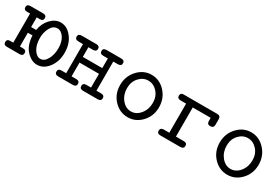

<svg xmlns="http://www.w3.org/2000/svg" viewBox="37 -1094 2551 1753"><g transform="rotate(30 1312.5 -217.0)"><path d="M37 -62H69V-369H38Q2 -369 2 -400Q2 -430 39 -430H172Q207 -430 207 -399Q207 -369 172 -369Q172 -369 139 -369V-267H192Q204 -341 251 -390Q298 -439 355 -439Q422 -439 472 -375Q522 -311 522 -216Q522 -123 473 -59Q424 5 355 5Q297 5 245 -49.5Q193 -104 188 -207H139V-62H171Q207 -62 207 -31Q207 0 170 0H38Q2 0 2 -31Q2 -62 37 -62ZM258 -223Q258 -149 287.5 -103Q317 -57 356 -57Q397 -57 424.5 -106Q452 -155 452 -223Q452 -291 423 -334Q394 -377 355 -377Q310 -377 284 -329Q258 -281 258 -223Z M579 -62Q579 -62 627 -62V-369H580Q542 -369 542 -400Q542 -430 579 -430H733Q768 -430 768 -400Q768 -369 732 -369Q732 -369 684 -369V-267H889V-369H842Q804 -369 804 -400Q804 -430 841 -430H995Q1031 -430 1031 -399Q1031 -369 994 -369H946V-62H993Q1031 -62 1031 -31Q1031 0 994 0H841Q804 0 804 -31Q804 -62 841 -62H889V-207H684V-62H731Q769 -62 769 -31Q769 0 732 0H579Q542 0 542 -31Q542 -62 579 -62Z M1107 -216Q1107 -309 1167.5 -374.5Q1228 -440 1312 -440Q1396 -440 1456.5 -374.5Q1517 -309 1517 -216Q1517 -123 1456.5 -58.5Q1396 6 1312 6Q1228 6 1167.5 -58Q1107 -122 1107 -216ZM1176 -223Q1176 -154 1216 -104.5Q1256 -55 1312 -55Q1368 -55 1408 -104.5Q1448 -154 1448 -223Q1448 -290 1407.5 -334.5Q1367 -379 1312 -379Q1257 -379 1216.5 -334.5Q1176 -290 1176 -223Z M1620 -30Q1620 -61 1654 -62H1714V-369H1657Q1620 -369 1620 -399Q1620 -430 1655 -430H2006Q2043 -430 2043 -395V-336Q2043 -301 2007 -301Q1994 -301 1986.5 -305Q1979 -309 1976.5 -317.5Q1974 -326 1973.5 -329.5Q1973 -333 1973 -342V-369H1784V-62H1867Q1902 -62 1902 -31Q1902 0 1866 0H1656Q1620 0 1620 -30Z M2157 -216Q2157 -309 2217.5 -374.5Q2278 -440 2362 -440Q2446 -440 2506.5 -374.5Q2567 -309 2567 -216Q2567 -123 2506.5 -58.5Q2446 6 2362 6Q2278 6 2217.5 -58Q2157 -122 2157 -216ZM2226 -223Q2226 -154 2266 -104.5Q2306 -55 2362 -55Q2418 -55 2458 -104.5Q2498 -154 2498 -223Q2498 -290 2457.5 -334.5Q2417 -379 2362 -379Q2307 -379 2266.5 -334.5Q2226 -290 2226 -223Z"/></g></svg>

Font: CMU Typewriter Text
Style: Regular
Weight: 500
Monospace: yes
Version: Version 0.7.0